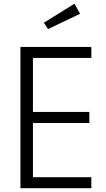

<svg xmlns="http://www.w3.org/2000/svg" viewBox="-20 -999 560 1019"><path d="M88.4 -750H464.8V-691.4H154.8V-404.8H454.1V-346.2H154.8V-58.6H464.8V0H88.4ZM234.9 -844.7 212.9 -878.4 375.5 -979.5 404.8 -925.8Z"/></svg>

Font: Spartan MB
Style: Regular
Weight: 400
Designer: Matt Bailey, Mirko Velimirovic
Foundry: Matt Bailey
Version: Version 1.005